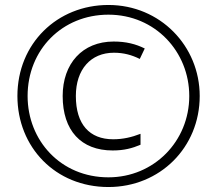

<svg xmlns="http://www.w3.org/2000/svg" viewBox="-20 -743 872 772"><path d="M416 9C623 9 783 -150 783 -357C783 -558 624 -723 416 -723C210 -723 50 -568 50 -357C50 -151 203 9 416 9ZM416 -30C224 -30 91 -178 91 -357C91 -543 230 -684 416 -684C604 -684 741 -535 741 -357C741 -175 599 -30 416 -30ZM433 -138C479 -138 512 -147 545 -161V-205C509 -191 474 -183 435 -183C340 -183 285 -243 285 -357C285 -464 345 -531 438 -531C477 -531 510 -522 542 -506L562 -548C526 -566 487 -576 437 -576C311 -576 232 -487 232 -357C232 -218 306 -138 433 -138Z"/></svg>

Font: Noto Sans Malayalam Light
Style: Regular
Weight: 300
Designer: Jelle Bosma - Monotype Design Team
Foundry: Monotype Imaging Inc.
Version: Version 2.104